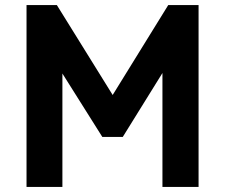

<svg xmlns="http://www.w3.org/2000/svg" viewBox="-20 -740 890 760"><path d="M85 0V-720H205L426 -364L646 -720H766V0H623V-451L466 -198H385L227 -449V0Z"/></svg>

Font: Kufam SemiBold
Style: Regular
Weight: 600
Designer: Wael Morcos, Artur Schmal
Foundry: Original Type
Version: Version 1.300; ttfautohint (v1.8.3)